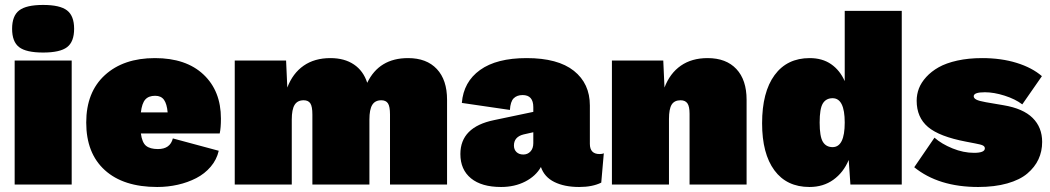

<svg xmlns="http://www.w3.org/2000/svg" viewBox="-20 -744 4232 774"><path d="M250.5 -554Q222.2 -532.2 153.8 -532.2Q85.4 -532.2 57.1 -554Q28.8 -575.7 28.8 -627.9Q28.8 -680.2 57.4 -702.1Q85.9 -724.1 153.8 -724.1Q221.7 -724.1 250.2 -702.1Q278.8 -680.2 278.8 -627.9Q278.8 -575.7 250.5 -554ZM269 -500V0H39.1V-500Z M613.8 9.8Q477.5 9.8 402.6 -58.1Q327.6 -126 327.6 -250Q327.6 -372.6 402.8 -441.2Q478 -509.8 604.5 -509.8Q730 -509.8 800.3 -443.6Q870.6 -377.4 870.6 -266.1Q870.6 -228 865.7 -206.1H547.9Q552.7 -169.4 568.8 -156.2Q585 -143.1 616.7 -143.1Q666 -143.1 676.8 -186L861.8 -136.2Q853.5 -100.1 829.3 -71.8Q805.2 -43.5 771 -25.9Q736.8 -8.3 696.8 0.7Q656.7 9.8 613.8 9.8ZM605.5 -357.9Q579.1 -357.9 565.7 -342.8Q552.2 -327.6 547.9 -291H655.8Q652.8 -325.2 641.1 -341.6Q629.4 -357.9 605.5 -357.9Z M926.3 0V-500H1133.3L1138.2 -391.1Q1160.2 -448.7 1204.1 -479.2Q1248 -509.8 1312 -509.8Q1368.7 -509.8 1406.7 -484.1Q1444.8 -458.5 1460.4 -410.2Q1508.3 -509.8 1625 -509.8Q1699.7 -509.8 1741 -465.8Q1782.2 -421.9 1782.2 -341.8V0H1552.2V-282.2Q1552.2 -314.9 1543.9 -327.4Q1535.6 -339.8 1517.1 -339.8Q1492.2 -339.8 1480.7 -321.3Q1469.2 -302.7 1469.2 -262.2V0H1239.3V-282.2Q1239.3 -314.9 1231 -327.4Q1222.7 -339.8 1204.1 -339.8Q1179.2 -339.8 1167.7 -321.3Q1156.2 -302.7 1156.2 -262.2V0Z M2129.9 -312Q2129.9 -360.8 2086.9 -360.8Q2064 -360.8 2050.8 -347.7Q2037.6 -334.5 2035.6 -300.8L1841.8 -329.1Q1848.6 -414.1 1915.3 -461.9Q1981.9 -509.8 2103 -509.8Q2229 -509.8 2293.5 -458.5Q2357.9 -407.2 2357.9 -318.8V-164.1Q2357.9 -123 2397 -123Q2408.2 -123 2414.1 -126L2403.8 -7.8Q2368.2 9.8 2314.9 9.8Q2255.4 9.8 2214.8 -10.3Q2174.3 -30.3 2160.6 -70.8Q2140.1 -34.2 2097.4 -12.2Q2054.7 9.8 2000 9.8Q1921.4 9.8 1878.7 -25.1Q1835.9 -60.1 1835.9 -123Q1835.9 -231.9 1971.7 -259.8L2129.9 -293ZM2051.8 -157.2Q2051.8 -141.1 2062 -131.1Q2072.3 -121.1 2089.8 -121.1Q2106.9 -121.1 2118.4 -133.3Q2129.9 -145.5 2129.9 -167V-210.9L2090.8 -202.1Q2051.8 -192.4 2051.8 -157.2Z M2446.8 0V-500H2653.8L2658.7 -391.1Q2680.7 -448.7 2724.6 -479.2Q2768.6 -509.8 2832.5 -509.8Q2907.2 -509.8 2948.5 -465.8Q2989.7 -421.9 2989.7 -341.8V0H2759.8V-285.2Q2759.8 -315.4 2751 -327.6Q2742.2 -339.8 2723.6 -339.8Q2698.7 -339.8 2687.7 -322.3Q2676.8 -304.7 2676.8 -264.2V0Z M3243.2 9.8Q3151.4 9.8 3101.8 -57.4Q3052.2 -124.5 3052.2 -247.1Q3052.2 -372.6 3102.5 -441.2Q3152.8 -509.8 3244.1 -509.8Q3294.9 -509.8 3330.3 -485.4Q3365.7 -460.9 3385.3 -417V-700.2H3615.2V0H3408.2L3401.4 -99.1Q3379.9 -48.3 3339.4 -19.3Q3298.8 9.8 3243.2 9.8ZM3336.4 -150.9Q3385.3 -150.9 3385.3 -250Q3385.3 -348.1 3336.4 -348.1Q3310.1 -348.1 3297.1 -327.1Q3284.2 -306.2 3284.2 -250Q3284.2 -193.8 3297.1 -172.4Q3310.1 -150.9 3336.4 -150.9Z M3923.3 9.8Q3763.7 9.8 3665.5 -69.8L3747.1 -189Q3775.9 -163.6 3819.8 -145.8Q3863.8 -127.9 3906.2 -127.9Q3950.2 -127.9 3950.2 -146Q3950.2 -153.3 3942.4 -157.5Q3934.6 -161.6 3910.2 -166L3874.5 -172.9Q3766.6 -193.4 3720.9 -232.2Q3675.3 -271 3675.3 -337.9Q3675.3 -363.3 3684.3 -387.2Q3693.4 -411.1 3713.9 -433.6Q3734.4 -456.1 3764.2 -472.9Q3793.9 -489.7 3839.1 -499.8Q3884.3 -509.8 3939.5 -509.8Q4016.1 -509.8 4078.4 -490.5Q4140.6 -471.2 4180.2 -437L4101.1 -323.2Q4072.8 -344.7 4029.8 -358.4Q3986.8 -372.1 3950.2 -372.1Q3905.3 -372.1 3905.3 -356Q3905.3 -348.1 3915.8 -342.5Q3926.3 -336.9 3954.1 -332L4025.4 -319.8Q4104.5 -306.6 4142.8 -268.6Q4181.2 -230.5 4181.2 -171.9Q4181.2 -133.8 4166.3 -101.8Q4151.4 -69.8 4121.3 -44.4Q4091.3 -19 4040.5 -4.6Q3989.7 9.8 3923.3 9.8Z"/></svg>

Font: Work Sans Black
Style: Regular
Weight: 900
Designer: Wei Huang
Foundry: Wei Huang
Version: Version 2.012